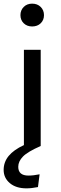

<svg xmlns="http://www.w3.org/2000/svg" viewBox="-39 -800 335 1052"><path d="M202 -717Q202 -690 184 -672.5Q166 -655 137 -655Q109 -655 91 -672.5Q73 -690 73 -717Q73 -744 91 -762Q109 -780 137 -780Q166 -780 184 -762Q202 -744 202 -717ZM92 -527H184V0Q113 31 87 57.5Q61 84 61 114Q61 162 117 162Q144 162 178 155L169 225Q134 232 106 232Q49 232 15 203.5Q-19 175 -19 131Q-19 88 8.5 54.5Q36 21 92 -5Z"/></svg>

Font: Fira Sans
Style: Regular
Weight: 400
Designer: bBox Type GmbH & Carrois Corporate GbR & Edenspiekermann AG
Foundry: bBox Type GmbH & Carrois Corporate GbR & Edenspiekermann AG
Version: Version 4.301